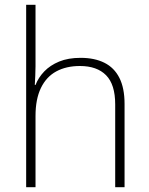

<svg xmlns="http://www.w3.org/2000/svg" viewBox="-20 -780 622 800"><path d="M128 -504Q128 -483 127 -465Q126 -447 125 -426H128Q140 -457 164.5 -482.5Q189 -508 226.5 -523.5Q264 -539 316 -539Q374 -539 415 -518.5Q456 -498 477.5 -455.5Q499 -413 499 -347V0H460V-345Q460 -428 422 -466.5Q384 -505 313 -505Q256 -505 214.5 -482.5Q173 -460 150.5 -413.5Q128 -367 128 -297V0H89V-760H128Z"/></svg>

Font: Noto Sans Khmer ExtraLight
Style: Regular
Weight: 250
Version: Version 2.003